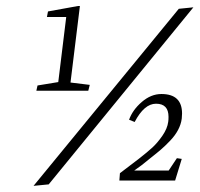

<svg xmlns="http://www.w3.org/2000/svg" viewBox="-20 -599 662 637"><path d="M561 0H376L377.9 -24.4L441.4 -72.8Q468.3 -93.8 485.4 -109.4Q502.4 -125 518.8 -148.7Q535.2 -172.4 538.1 -194.8Q539.1 -200.7 539.1 -211.4Q539.1 -254.9 497.6 -254.9Q458.5 -254.9 426.8 -194.3L408.2 -201.7Q419.9 -234.4 450.4 -260.7Q481 -287.1 515.6 -287.1Q584 -287.1 584 -222.2Q584 -217.3 583 -205.6Q580.6 -186.5 570.8 -168Q561 -149.4 544.4 -132.1Q527.8 -114.7 513.9 -102.8Q500 -90.8 478.8 -74.2Q457.5 -57.6 449.7 -50.8L425.3 -33.2H539.6L566.9 -74.2L583 -71.8ZM245.1 -579.1 213.9 -325.2 277.8 -317.4 272.9 -297.9H100.6L104.5 -315.4L173.3 -326.7L199.7 -542.5H135.7L139.2 -561L238.8 -579.1ZM573.2 -569.8 621.6 -574.7 141.6 12.7 91.3 17.6Z"/></svg>

Font: Neuton
Style: Italic
Weight: 400
Italic angle: -9°
Designer: Brian M Zick
Version: Version 1.32